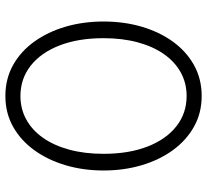

<svg xmlns="http://www.w3.org/2000/svg" viewBox="-48 -707 770 714"><g transform="rotate(90 337.0 -350.0)"><path d="M337 15Q273.5 15 222.2 -13.5Q171 -42 134.8 -92.5Q98.5 -143 79.2 -209Q60 -275 60 -350Q60 -425.5 79.2 -491.5Q98.5 -557.5 134.8 -607.8Q171 -658 222.2 -686.5Q273.5 -715 337 -715Q400 -715 451 -686.5Q502 -658 538.5 -607.8Q575 -557.5 594.5 -491.5Q614 -425.5 614 -350Q614 -275 594.5 -209Q575 -143 538.5 -92.5Q502 -42 451 -13.5Q400 15 337 15ZM337 -41Q385 -41 424.5 -62.8Q464 -84.5 492.5 -125Q521 -165.5 536.5 -222.5Q552 -279.5 552 -350Q552 -444 525 -513.5Q498 -583 449.5 -621Q401 -659 337 -659Q289 -659 249.5 -637.2Q210 -615.5 181.5 -575Q153 -534.5 137.5 -477.5Q122 -420.5 122 -350Q122 -256 149 -186.5Q176 -117 224.5 -79Q273 -41 337 -41Z"/></g></svg>

Font: Geologica Thin Roman Thin
Style: Regular
Weight: 250
Version: Version 1.010;gftools[0.9.28]